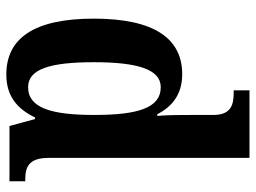

<svg xmlns="http://www.w3.org/2000/svg" viewBox="-121 -679 810 608"><g transform="rotate(90 284.0 -375.0)"><path d="M216 10C285 10 325 -25 352 -81H357L379 0H554V-50H548C507 -50 480 -63 480 -124V-760H266V-710H274C311 -710 344 -702 344 -646V-581C344 -545 344 -501 347 -468H342C318 -514 280 -547 215 -547C103 -547 39 -460 39 -267C39 -75 103 10 216 10ZM256 -59C199 -59 177 -128 177 -267C177 -404 199 -479 256 -479C323 -479 344 -404 344 -268C344 -133 322 -59 256 -59Z"/></g></svg>

Font: Noto Serif Tamil Condensed
Style: Bold
Weight: 700
Width: 3
Designer: Indian Type Foundry, Tom Grace, and the Monotype Design Team
Foundry: Monotype Imaging Inc.
Version: Version 2.004